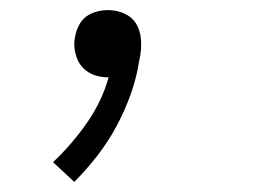

<svg xmlns="http://www.w3.org/2000/svg" viewBox="-20 -145 540 380"><path d="M127 215 85 176Q123 140 152.5 97.5Q182 55 195 8H193Q179 8 166.5 3.5Q154 -1 145 -10Q136 -19 131.5 -32Q127 -45 127 -58Q127 -62 127.5 -66Q128 -70 129 -74Q131 -85 136.5 -95.5Q142 -106 151 -112.5Q160 -119 171.5 -122Q183 -125 193 -125Q206 -125 217.5 -121.5Q229 -118 238 -111Q247 -104 252 -93.5Q257 -83 258.5 -71Q260 -59 259 -47Q258 -35 255 -22Q250 10 238.5 42Q227 74 211 104Q195 134 173.5 162Q152 190 127 215Z"/></svg>

Font: Iosevka Curly Light
Style: Italic
Weight: 300
Italic angle: -9°
Monospace: yes
Designer: Belleve Invis
Foundry: Belleve Invis
Version: Version 22.1.2; ttfautohint (v1.8.4)